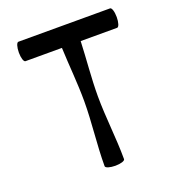

<svg xmlns="http://www.w3.org/2000/svg" viewBox="-145 -916 962 1049"><g transform="rotate(-20 335.5 -391.0)"><path d="M80 -687H292C296 -582 307 -477 307 -372C307 -248 290 -124 290 0C290 10 315 18 347 18C378 18 403 10 403 0C403 -124 386 -248 386 -372C386 -477 397 -582 401 -687H613C623 -687 631 -712 631 -743C631 -775 623 -800 613 -800H80C70 -800 62 -775 62 -743C62 -712 70 -687 80 -687Z"/></g></svg>

Font: Nupuram SemiBold
Style: Regular
Weight: 600
Designer: Santhosh Thottingal (santhosh.thottingal@gmail.com)
Foundry: SMC
Version: Version 1.000